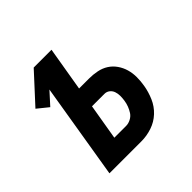

<svg xmlns="http://www.w3.org/2000/svg" viewBox="-139 -649 778 778"><g transform="rotate(-45 250.0 -260.0)"><path d="M67 0 135 -412 87 -359 40 -397 153 -520H255L223 -330H280Q303 -330 325.5 -325.5Q348 -321 366 -309.5Q384 -298 396.5 -280Q409 -262 415 -241Q421 -220 421 -197Q421 -174 417 -151Q412 -121 399.5 -92Q387 -63 364 -41.5Q341 -20 311 -10Q281 0 251 0ZM251 -88Q264 -88 277.5 -95Q291 -102 298.5 -113.5Q306 -125 311 -138Q316 -151 318 -165Q320 -178 320 -191Q320 -204 316 -215.5Q312 -227 302.5 -234.5Q293 -242 280 -242H209L183 -88Z"/></g></svg>

Font: Iosevka Term Curly SmBd Obl
Style: Regular
Weight: 600
Italic angle: -9°
Designer: Belleve Invis
Foundry: Belleve Invis
Version: Version 32.3.0